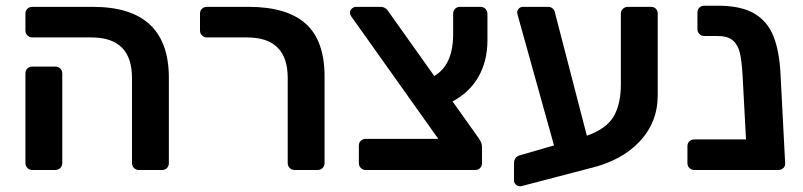

<svg xmlns="http://www.w3.org/2000/svg" viewBox="-20 -595 2810 672"><path d="M442 -24V-322Q442 -464 300 -464H93Q83 -464 76 -471Q69 -478 69 -488V-547Q69 -558 76 -564.5Q83 -571 93 -571H305Q571 -571 571 -323V-24Q571 -14 564.5 -7Q558 0 547 0H466Q456 0 449 -7Q442 -14 442 -24ZM69 -24V-338Q69 -349 76 -355.5Q83 -362 93 -362H173Q184 -362 191 -355Q198 -348 198 -338V-24Q198 -14 191 -7Q184 0 173 0H93Q83 0 76 -7Q69 -14 69 -24Z M987 -24V-322Q987 -464 845 -464H704Q694 -464 687 -471Q680 -478 680 -488V-547Q680 -558 687 -564.5Q694 -571 704 -571H850Q984 -571 1050 -512Q1116 -453 1116 -327V-24Q1116 -14 1109 -7Q1102 0 1092 0H1011Q1001 0 994 -7Q987 -14 987 -24Z M1564 -240 1655 -112Q1661 -103 1664 -96Q1667 -89 1667 -80V-24Q1667 -14 1660.5 -7Q1654 0 1643 0H1260Q1250 0 1243 -7Q1236 -14 1236 -24V-85Q1236 -96 1243 -102.5Q1250 -109 1260 -109H1514L1212 -534Q1205 -542 1205 -551Q1205 -559 1211.5 -565Q1218 -571 1226 -571H1311Q1330 -571 1340 -554L1500 -329Q1566 -368 1566 -475V-546Q1566 -557 1572.5 -564Q1579 -571 1590 -571H1662Q1672 -571 1679 -564Q1686 -557 1686 -546V-454Q1686 -382 1655 -327Q1624 -272 1564 -240Z M2282 -547V-261Q2282 -167 2218.5 -99.5Q2155 -32 2044 -6L1807 56Q1797 59 1788 53Q1779 47 1779 36V-23Q1779 -45 1798 -51L1919 -86L1795 -531Q1790 -548 1790 -551Q1790 -559 1796 -565Q1802 -571 1810 -571H1898Q1907 -571 1913 -566.5Q1919 -562 1921 -556L2034 -120Q2102 -144 2127.5 -187Q2153 -230 2153 -299V-547Q2153 -557 2160 -564Q2167 -571 2178 -571H2258Q2269 -571 2275.5 -564.5Q2282 -558 2282 -547Z M2704 0H2410Q2400 0 2393 -7Q2386 -14 2386 -24V-83Q2386 -94 2393 -100.5Q2400 -107 2410 -107H2591L2579 -332Q2576 -382 2569.5 -410Q2563 -438 2545 -453.5Q2527 -469 2491 -469H2445Q2435 -469 2428 -476Q2421 -483 2421 -493V-551Q2421 -562 2428 -568.5Q2435 -575 2445 -575H2493Q2573 -575 2619.5 -548Q2666 -521 2687 -468.5Q2708 -416 2712 -333L2728 -24Q2729 -14 2722 -7Q2715 0 2704 0Z"/></svg>

Font: Hezaedrus Medium
Style: Regular
Weight: 500
Designer: Hubert & Fischer
Foundry: Hubert & Fischer
Version: Version 1.10;September 3, 2019;FontCreator 11.5.0.2425 64-bi